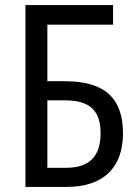

<svg xmlns="http://www.w3.org/2000/svg" viewBox="-20 -734 540 754"><path d="M80 0H243C388 0 463 -78 463 -210C463 -343 397 -415 236 -415H166V-637H424V-714H80ZM239 -75H166V-340H234C333 -340 375 -300 375 -210C375 -121 332 -75 239 -75Z"/></svg>

Font: Noto Sans Condensed
Style: Regular
Weight: 400
Width: 3
Designer: Monotype Design Team
Foundry: Monotype Imaging Inc.
Version: Version 2.013